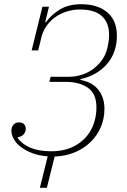

<svg xmlns="http://www.w3.org/2000/svg" viewBox="-20 -730 600 910"><path d="M206 11Q165 8 133.5 -4Q102 -16 79.5 -33Q57 -50 45.5 -70.5Q34 -91 34 -111Q34 -128 44 -139Q54 -150 69 -150Q86 -150 94 -141.5Q102 -133 102 -119Q102 -104 92 -93Q82 -82 65 -80L64 -76Q85 -46 125 -29.5Q165 -13 224 -13Q303 -13 358 -53.5Q413 -94 430 -163Q433 -174 435 -189Q437 -204 437 -222Q437 -286 396.5 -314Q356 -342 293 -342H214L220 -366H305Q336 -366 365.5 -375Q395 -384 419.5 -401.5Q444 -419 462 -443.5Q480 -468 488 -499Q493 -520 495 -535.5Q497 -551 497 -565Q497 -622 463 -653.5Q429 -685 358 -685Q326 -685 296.5 -675.5Q267 -666 242.5 -649Q218 -632 200.5 -607Q183 -582 176 -552L161 -491H130L181 -698H212L194 -624H197Q224 -661 264.5 -685.5Q305 -710 365 -710Q443 -710 488.5 -671.5Q534 -633 534 -561Q534 -481 487.5 -427Q441 -373 362 -355L361 -351Q385 -347 405.5 -337Q426 -327 441.5 -310Q457 -293 466 -269Q475 -245 475 -214Q475 -168 458 -128Q441 -88 410 -57.5Q379 -27 335.5 -8.5Q292 10 239 12L202 160H169Z"/></svg>

Font: IBM Plex Serif ExtraLight
Style: Italic
Weight: 200
Italic angle: -14°
Designer: Mike Abbink, Paul van der Laan, Pieter van Rosmalen
Foundry: Bold Monday
Version: Version 2.5